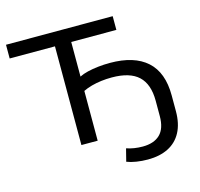

<svg xmlns="http://www.w3.org/2000/svg" viewBox="-124 -839 1213 1163"><g transform="rotate(-15 483.0 -258.0)"><path d="M663 189Q626 189 591.5 183.5Q557 178 532 168L552 89Q575 97 600.5 101Q626 105 653 105Q724 105 762 68Q800 31 800 -47V-143Q800 -247 746 -297.5Q692 -348 579 -348Q545 -348 513 -344Q481 -340 451.5 -332Q422 -324 398 -312V0H296V-619H12V-705H681V-619H398V-402Q419 -413 450 -420.5Q481 -428 517.5 -432Q554 -436 591 -436Q743 -436 822.5 -364.5Q902 -293 902 -149V-50Q902 28 873.5 81.5Q845 135 791.5 162Q738 189 663 189Z"/></g></svg>

Font: Nunito Sans 10pt SemiExpanded Medium
Style: Regular
Weight: 500
Width: 6
Designer: Vernon Adams
Foundry: Vernon Adams
Version: Version 3.101;gftools[0.9.27]